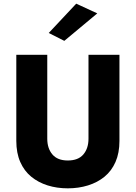

<svg xmlns="http://www.w3.org/2000/svg" viewBox="-20 -999 741 1048"><path d="M69 -700V-230Q69 -164 90.5 -115Q112 -66 150.5 -34.5Q189 -3 240 13Q291 29 350 29Q409 29 460.5 13Q512 -3 550.5 -34.5Q589 -66 610.5 -115Q632 -164 632 -230V-700H463V-242Q463 -189 435 -156Q407 -123 350 -123Q294 -123 266 -156Q238 -189 238 -242V-700ZM511 -926 396 -979 246 -819 331 -776Z"/></svg>

Font: Jost
Style: Bold
Weight: 700
Version: Version 3.710